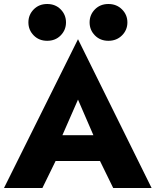

<svg xmlns="http://www.w3.org/2000/svg" viewBox="-22 -940 778 960"><path d="M290 -264H445L368 -442ZM256 -135 190 0H-2L368 -744L736 0H544L478 -135ZM452.5 -763Q426 -790 426 -828Q426 -866 452.5 -893Q479 -920 520 -920Q561 -920 588 -893Q615 -866 615 -828Q615 -790 588 -763Q561 -736 520 -736Q479 -736 452.5 -763ZM146.5 -763Q120 -790 120 -828Q120 -866 146.5 -893Q173 -920 214 -920Q255 -920 281.5 -893Q308 -866 308 -828Q308 -790 281.5 -763Q255 -736 214 -736Q173 -736 146.5 -763Z"/></svg>

Font: renner_700bold
Style: Bold
Weight: 700
Version: Version 003.000 ; ttfautohint (v0.97) -l 8 -r 50 -G 200 -x 1